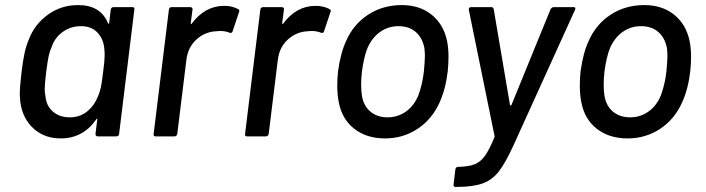

<svg xmlns="http://www.w3.org/2000/svg" viewBox="-20 -537 2780 756"><path d="M427 -509H501Q511 -509 509 -499L449 -10Q449 -6 446 -3Q443 0 438 0H365Q356 0 356 -10L363 -66Q364 -69 362 -69.5Q360 -70 359 -67Q307 8 219 8Q155 8 112 -31Q69 -70 60 -135Q58 -157 58 -168Q58 -196 65 -254Q70 -297 76.5 -327Q83 -357 94 -383Q117 -442 169 -479.5Q221 -517 288 -517Q376 -517 405 -446Q406 -443 407.5 -443.5Q409 -444 410 -447L416 -499Q418 -509 427 -509ZM386 -253Q392 -295 392 -324Q392 -334 390 -352Q385 -388 361.5 -411Q338 -434 299 -434Q258 -434 226.5 -411Q195 -388 183 -351Q176 -336 172 -318Q168 -300 162 -255Q156 -203 156 -186Q156 -172 159 -158Q162 -121 188 -98Q214 -75 255 -75Q295 -75 323.5 -98.5Q352 -122 366 -158Q373 -174 377 -192.5Q381 -211 386 -253Z M918 -501Q925 -498 921 -489L896 -414Q893 -405 884 -408Q868 -415 846 -415L832 -414Q787 -412 753.5 -381.5Q720 -351 714 -302L678 -10Q676 0 667 0H593Q583 0 585 -10L645 -499Q647 -509 656 -509H729Q734 -509 736.5 -506Q739 -503 738 -499L731 -446Q731 -443 732.5 -442.5Q734 -442 735 -444Q787 -514 863 -514Q894 -514 918 -501Z M1278 -501Q1285 -498 1281 -489L1256 -414Q1253 -405 1244 -408Q1228 -415 1206 -415L1192 -414Q1147 -412 1113.5 -381.5Q1080 -351 1074 -302L1038 -10Q1036 0 1027 0H953Q943 0 945 -10L1005 -499Q1007 -509 1016 -509H1089Q1094 -509 1096.5 -506Q1099 -503 1098 -499L1091 -446Q1091 -443 1092.5 -442.5Q1094 -442 1095 -444Q1147 -514 1223 -514Q1254 -514 1278 -501Z M1314 -134Q1308 -163 1308 -201Q1308 -229 1311 -256Q1321 -329 1343 -376Q1372 -442 1430 -479.5Q1488 -517 1562 -517Q1632 -517 1679 -479.5Q1726 -442 1740 -377Q1746 -349 1746 -313Q1746 -286 1743 -257Q1735 -187 1711 -134Q1681 -67 1624 -29.5Q1567 8 1496 8Q1424 8 1375.5 -29.5Q1327 -67 1314 -134ZM1627 -161Q1643 -204 1649 -255Q1653 -299 1653 -317Q1653 -330 1651 -348Q1643 -389 1616.5 -411.5Q1590 -434 1549 -434Q1509 -434 1477 -411.5Q1445 -389 1427 -348Q1413 -314 1405 -255Q1402 -228 1402 -203Q1402 -179 1405 -161Q1411 -121 1438 -98Q1465 -75 1506 -75Q1546 -75 1578 -97.5Q1610 -120 1627 -161Z M1766 189 1773 130Q1775 120 1784 120H1786Q1825 119 1848.5 110Q1872 101 1889.5 76.5Q1907 52 1927 3Q1928 2 1927.5 -0.5Q1927 -3 1927 -3L1826 -498V-500Q1826 -509 1835 -509H1914Q1922 -509 1924 -501L1988 -124Q1988 -122 1990.5 -122Q1993 -122 1994 -124L2148 -501Q2153 -509 2161 -509H2238Q2249 -509 2244 -498L2002 35Q1971 103 1945 137Q1919 171 1881 185Q1843 199 1778 199H1772Q1769 199 1767 196Q1765 193 1766 189Z M2269 -134Q2263 -163 2263 -201Q2263 -229 2266 -256Q2276 -329 2298 -376Q2327 -442 2385 -479.5Q2443 -517 2517 -517Q2587 -517 2634 -479.5Q2681 -442 2695 -377Q2701 -349 2701 -313Q2701 -286 2698 -257Q2690 -187 2666 -134Q2636 -67 2579 -29.5Q2522 8 2451 8Q2379 8 2330.5 -29.5Q2282 -67 2269 -134ZM2582 -161Q2598 -204 2604 -255Q2608 -299 2608 -317Q2608 -330 2606 -348Q2598 -389 2571.5 -411.5Q2545 -434 2504 -434Q2464 -434 2432 -411.5Q2400 -389 2382 -348Q2368 -314 2360 -255Q2357 -228 2357 -203Q2357 -179 2360 -161Q2366 -121 2393 -98Q2420 -75 2461 -75Q2501 -75 2533 -97.5Q2565 -120 2582 -161Z"/></svg>

Font: Barlow Medium
Style: Italic
Weight: 500
Italic angle: -7°
Designer: Jeremy Tribby
Foundry: Tribby Type
Version: Version 1.408